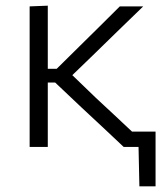

<svg xmlns="http://www.w3.org/2000/svg" viewBox="-20 -518 588 677"><path d="M84.5 0V-495.5L148.5 -498V-275.5H180L258 -352.5Q294 -388 330.5 -424Q366.5 -460 402.5 -495.5H485Q440 -452 395.5 -408.8Q351 -365.5 307 -322.5L235 -253L318 -173Q350 -143.5 382 -113.5Q413.5 -83.5 445.5 -54H528.5V139H471.5L468.5 0H416Q379 -35 341.8 -69.8Q304.5 -104.5 267.5 -139L174.5 -227H148.5V0Z"/></svg>

Font: Heraclito Light
Style: Regular
Weight: 300
Designer: Kostas Bartsokas (font) & Cristiano Sobral (main changes)
Foundry: Kostas Bartsokas (font) & Cristiano Sobral (main changes)
Version: Version 1.00;July 8, 2020;FontCreator 13.0.0.2655 64-bit